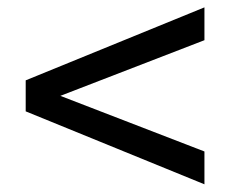

<svg xmlns="http://www.w3.org/2000/svg" viewBox="-20 -613 626 514"><path d="M527.3 -119.6 48.8 -314.9V-397.9L527.3 -593.3V-505.4L141.6 -356.4L527.3 -207.5Z"/></svg>

Font: Andika Phon
Style: Regular
Weight: 400
Designer: Victor Gaultney, Annie Olsen, Julie Remington, Don Collingsworth, Eric Hays, Becca Hirsbrunner
Foundry: SIL International
Version: Version 5.000